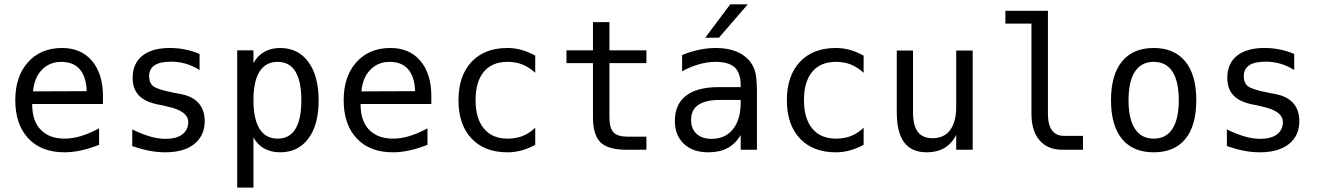

<svg xmlns="http://www.w3.org/2000/svg" viewBox="-20 -684 6040 877"><path d="M450.2 -245.1V-209H127V-207Q127 -131.8 166 -91.3Q205.1 -50.8 275.4 -50.8Q311.5 -50.8 350.1 -62.5Q388.7 -74.2 432.6 -97.7V-22.5Q390.6 -5.9 351.1 2.9Q311.5 11.7 274.4 11.7Q168.9 11.7 109.4 -51.8Q49.8 -115.2 49.8 -226.6Q49.8 -335 107.9 -399.9Q166 -464.8 263.7 -464.8Q350.6 -464.8 400.4 -405.8Q450.2 -346.7 450.2 -245.1ZM376 -267.6Q374 -333 344.7 -367.2Q315.4 -401.4 259.8 -401.4Q207 -401.4 171.9 -365.7Q136.7 -330.1 130.9 -266.6Z M891.6 -437.5V-364.3Q860.4 -383.8 828.1 -393.1Q795.9 -402.3 761.7 -402.3Q710.9 -402.3 686 -385.7Q661.1 -369.1 661.1 -335.9Q661.1 -305.7 679.7 -290.5Q698.2 -275.4 772.5 -260.7L802.7 -254.9Q858.4 -245.1 886.7 -213.4Q915 -181.6 915 -130.9Q915 -64.5 867.7 -26.4Q820.3 11.7 734.4 11.7Q700.2 11.7 663.6 4.9Q627 -2 584 -16.6V-92.8Q626 -72.3 664.1 -61Q702.1 -49.8 736.3 -49.8Q786.1 -49.8 813 -70.3Q839.8 -90.8 839.8 -126Q839.8 -178.7 740.2 -198.2L737.3 -199.2L710 -205.1Q644.5 -216.8 615.2 -247.1Q585.9 -277.3 585.9 -328.1Q585.9 -393.6 629.9 -429.2Q673.8 -464.8 755.9 -464.8Q792 -464.8 825.7 -458Q859.4 -451.2 891.6 -437.5Z M1137.7 -56.6V172.9H1063.5V-454.1H1137.7V-395.5Q1156.2 -429.7 1187.5 -447.3Q1218.8 -464.8 1259.8 -464.8Q1341.8 -464.8 1388.7 -400.9Q1435.5 -336.9 1435.5 -224.6Q1435.5 -114.3 1388.7 -51.3Q1341.8 11.7 1259.8 11.7Q1217.8 11.7 1186.5 -5.9Q1155.3 -23.4 1137.7 -56.6ZM1356.4 -226.6Q1356.4 -312.5 1329.6 -356.9Q1302.7 -401.4 1248 -401.4Q1193.4 -401.4 1165.5 -356.9Q1137.7 -312.5 1137.7 -226.6Q1137.7 -140.6 1165.5 -95.7Q1193.4 -50.8 1248 -50.8Q1302.7 -50.8 1329.6 -95.2Q1356.4 -139.6 1356.4 -226.6Z M1950.2 -245.1V-209H1627V-207Q1627 -131.8 1666 -91.3Q1705.1 -50.8 1775.4 -50.8Q1811.5 -50.8 1850.1 -62.5Q1888.7 -74.2 1932.6 -97.7V-22.5Q1890.6 -5.9 1851.1 2.9Q1811.5 11.7 1774.4 11.7Q1668.9 11.7 1609.4 -51.8Q1549.8 -115.2 1549.8 -226.6Q1549.8 -335 1607.9 -399.9Q1666 -464.8 1763.7 -464.8Q1850.6 -464.8 1900.4 -405.8Q1950.2 -346.7 1950.2 -245.1ZM1876 -267.6Q1874 -333 1844.7 -367.2Q1815.4 -401.4 1759.8 -401.4Q1707 -401.4 1671.9 -365.7Q1636.7 -330.1 1630.9 -266.6Z M2424.8 -22.5Q2394.5 -5.9 2362.8 2.9Q2331.1 11.7 2297.9 11.7Q2193.4 11.7 2133.8 -51.3Q2074.2 -114.3 2074.2 -226.6Q2074.2 -337.9 2133.8 -401.4Q2193.4 -464.8 2297.9 -464.8Q2331.1 -464.8 2362.3 -456.1Q2393.6 -447.3 2424.8 -429.7V-351.6Q2395.5 -377.9 2365.7 -389.6Q2335.9 -401.4 2297.9 -401.4Q2227.5 -401.4 2189.9 -356Q2152.3 -310.5 2152.3 -226.6Q2152.3 -142.6 2190.4 -96.7Q2228.5 -50.8 2297.9 -50.8Q2336.9 -50.8 2367.7 -63Q2398.4 -75.2 2424.8 -100.6Z M2763.7 -583V-454.1H2932.6V-395.5H2763.7V-149.4Q2763.7 -98.6 2782.7 -79.1Q2801.8 -59.6 2848.6 -59.6H2932.6V0H2840.8Q2757.8 0 2723.1 -33.7Q2688.5 -67.4 2688.5 -149.4V-395.5H2567.4V-454.1H2688.5V-583Z M3268.6 -227.5Q3203.1 -227.5 3169.9 -205.1Q3136.7 -182.6 3136.7 -136.7Q3136.7 -95.7 3161.6 -72.8Q3186.5 -49.8 3230.5 -49.8Q3292 -49.8 3327.1 -92.8Q3362.3 -135.7 3363.3 -211.9V-227.5ZM3437.5 -258.8V0H3363.3V-67.4Q3338.9 -26.4 3302.7 -7.3Q3266.6 11.7 3214.8 11.7Q3144.5 11.7 3103.5 -27.3Q3062.5 -66.4 3062.5 -131.8Q3062.5 -207 3113.3 -246.6Q3164.1 -286.1 3262.7 -286.1H3363.3V-297.9Q3362.3 -352.5 3335 -377Q3307.6 -401.4 3249 -401.4Q3210.9 -401.4 3171.9 -390.1Q3132.8 -378.9 3095.7 -358.4V-432.6Q3136.7 -449.2 3174.8 -457Q3212.9 -464.8 3249 -464.8Q3304.7 -464.8 3344.7 -448.2Q3384.8 -431.6 3409.2 -398.4Q3424.8 -377.9 3431.2 -348.1Q3437.5 -318.4 3437.5 -258.8ZM3315.4 -664.1H3395.5L3263.7 -511.7H3201.2Z M3924.8 -22.5Q3894.5 -5.9 3862.8 2.9Q3831.1 11.7 3797.9 11.7Q3693.4 11.7 3633.8 -51.3Q3574.2 -114.3 3574.2 -226.6Q3574.2 -337.9 3633.8 -401.4Q3693.4 -464.8 3797.9 -464.8Q3831.1 -464.8 3862.3 -456.1Q3893.6 -447.3 3924.8 -429.7V-351.6Q3895.5 -377.9 3865.7 -389.6Q3835.9 -401.4 3797.9 -401.4Q3727.5 -401.4 3689.9 -356Q3652.3 -310.5 3652.3 -226.6Q3652.3 -142.6 3690.4 -96.7Q3728.5 -50.8 3797.9 -50.8Q3836.9 -50.8 3867.7 -63Q3898.4 -75.2 3924.8 -100.6Z M4076.2 -171.9V-453.1H4150.4V-171.9Q4150.4 -110.4 4172.4 -81.5Q4194.3 -52.7 4239.3 -52.7Q4292 -52.7 4319.8 -89.8Q4347.7 -127 4347.7 -196.3V-453.1H4422.9V0H4347.7V-68.4Q4328.1 -28.3 4293.9 -8.3Q4259.8 11.7 4213.9 11.7Q4143.6 11.7 4109.9 -33.7Q4076.2 -79.1 4076.2 -171.9Z M4766.6 -164.1Q4766.6 -114.3 4785.2 -88.9Q4803.7 -63.5 4838.9 -63.5H4926.8V0H4832Q4765.6 0 4728.5 -43Q4691.4 -85.9 4691.4 -164.1V-576.2H4572.3V-634.8H4766.6Z M5250 -401.4Q5193.4 -401.4 5164.1 -356.9Q5134.8 -312.5 5134.8 -226.6Q5134.8 -140.6 5164.1 -95.7Q5193.4 -50.8 5250 -50.8Q5306.6 -50.8 5335.4 -95.7Q5364.3 -140.6 5364.3 -226.6Q5364.3 -312.5 5335.4 -356.9Q5306.6 -401.4 5250 -401.4ZM5250 -464.8Q5343.8 -464.8 5394 -403.3Q5444.3 -341.8 5444.3 -226.6Q5444.3 -110.4 5394.5 -49.3Q5344.7 11.7 5250 11.7Q5155.3 11.7 5105 -49.3Q5054.7 -110.4 5054.7 -226.6Q5054.7 -341.8 5105 -403.3Q5155.3 -464.8 5250 -464.8Z M5891.6 -437.5V-364.3Q5860.4 -383.8 5828.1 -393.1Q5795.9 -402.3 5761.7 -402.3Q5710.9 -402.3 5686 -385.7Q5661.1 -369.1 5661.1 -335.9Q5661.1 -305.7 5679.7 -290.5Q5698.2 -275.4 5772.5 -260.7L5802.7 -254.9Q5858.4 -245.1 5886.7 -213.4Q5915 -181.6 5915 -130.9Q5915 -64.5 5867.7 -26.4Q5820.3 11.7 5734.4 11.7Q5700.2 11.7 5663.6 4.9Q5627 -2 5584 -16.6V-92.8Q5626 -72.3 5664.1 -61Q5702.1 -49.8 5736.3 -49.8Q5786.1 -49.8 5813 -70.3Q5839.8 -90.8 5839.8 -126Q5839.8 -178.7 5740.2 -198.2L5737.3 -199.2L5710 -205.1Q5644.5 -216.8 5615.2 -247.1Q5585.9 -277.3 5585.9 -328.1Q5585.9 -393.6 5629.9 -429.2Q5673.8 -464.8 5755.9 -464.8Q5792 -464.8 5825.7 -458Q5859.4 -451.2 5891.6 -437.5Z"/></svg>

Font: BabelStone Marchen
Style: Regular
Weight: 400
Designer: Andrew West
Foundry: Andrew West
Version: Version 9.003 2021-11-11